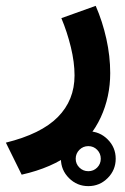

<svg xmlns="http://www.w3.org/2000/svg" viewBox="-53 -321 420 647"><path d="M152.3 213.9Q152.3 175.8 179.4 148.7Q206.5 121.6 244.6 121.6Q282.7 121.6 309.8 148.7Q336.9 175.8 336.9 213.9Q336.9 252 309.8 279.1Q282.7 306.2 244.6 306.2Q206.5 306.2 179.4 279.1Q152.3 252 152.3 213.9ZM202.1 213.9Q202.1 231.4 214.6 243.7Q227.1 255.9 244.6 255.9Q262.2 255.9 274.4 243.7Q286.6 231.4 286.6 213.9Q286.6 196.3 274.4 183.8Q262.2 171.4 244.6 171.4Q227.1 171.4 214.6 183.8Q202.1 196.3 202.1 213.9ZM269.5 -301.3Q292.5 -248.5 305.4 -190.2Q318.4 -131.8 318.4 -74.7Q318.4 5.4 286.4 74.7Q254.4 144 188.5 194.3Q122.6 244.6 20 267.6L-33.2 159.7Q85.4 130.4 141.8 73.5Q198.2 16.6 198.2 -66.9Q198.2 -110.8 185.8 -162.1Q173.3 -213.4 153.8 -259.8Z"/></svg>

Font: Vazir WOL-UI
Style: Bold-WOL-UI
Weight: 700
Designer: Saber Rastikerdar
Foundry: Saber Rastikerdar
Version: Version 30.1.0